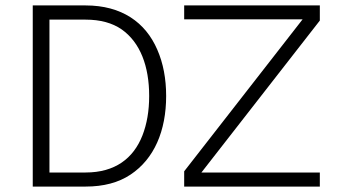

<svg xmlns="http://www.w3.org/2000/svg" viewBox="-20 -687 1243 707"><path d="M1094.2 -615.7 658.2 -56.2V0H1157.7V-51.8H721.7L1157.7 -611.3V-667H658.2V-615.7ZM591.8 -333.5C591.8 -397 581.1 -454.1 559.1 -504.4C515.6 -605 427.7 -667 295.4 -667H100.6V0H295.4C361.3 0 416.5 -14.6 460.4 -43.9C548.3 -102.1 591.8 -206.1 591.8 -333.5ZM529.3 -333.5C529.3 -278.8 521 -230.5 504.4 -188C471.2 -103.5 403.3 -51.8 295.4 -51.8H162.1V-614.7H295.4C349.6 -614.7 393.6 -602.5 428.2 -578.6C496.6 -530.3 529.3 -442.9 529.3 -333.5Z"/></svg>

Font: Estedad Light
Style: Regular
Weight: 300
Designer: Amin Abedi
Version: Version 7.3